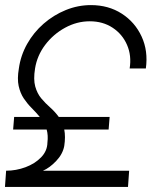

<svg xmlns="http://www.w3.org/2000/svg" viewBox="-38 -733 636 753"><path d="M-18.5 0 -14 -63.5Q25 -63.5 62 -77.2Q99 -91 123.2 -116Q147.5 -141 148 -174Q151.5 -202 145 -225H13.5L17.5 -274.5H118Q103 -292.5 86 -309.5Q69 -326.5 55.2 -347Q41.5 -367.5 35.2 -395.8Q29 -424 36 -464.5Q43 -515.5 68.5 -560.8Q94 -606 133 -640Q172 -674 219.8 -693.5Q267.5 -713 318.5 -713Q387.5 -713 439.5 -679.5Q491.5 -646 517.5 -589.5Q543.5 -533 534 -464.5H470.5Q478.5 -515 460.2 -557Q442 -599 403.8 -624.2Q365.5 -649.5 314 -649.5Q263.5 -649.5 217.2 -624.2Q171 -599 139.2 -557Q107.5 -515 99.5 -464.5Q92.5 -421.5 100.2 -393.8Q108 -366 124 -347Q140 -328 158.8 -311.5Q177.5 -295 192.5 -274.5H392L388 -225H214Q219.5 -197 214 -160.5Q208 -128.5 182.2 -101.5Q156.5 -74.5 130.5 -63.5H468.5L464 0Z"/></svg>

Font: Urbanist Light
Style: Italic
Weight: 300
Italic angle: -8°
Designer: Corey Hu
Foundry: Corey Hu
Version: Version 1.330; ttfautohint (v1.8.4.7-5d5b)